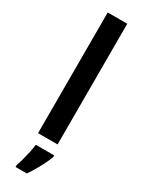

<svg xmlns="http://www.w3.org/2000/svg" viewBox="-253 -793 792 1047"><g transform="rotate(30 142.5 -269.5)"><path d="M204 0H81V-760H204ZM218 71Q211 91 198.5 116.5Q186 142 170.5 169Q155 196 138 221H67V208Q74 190 81 163.5Q88 137 94 109.5Q100 82 102 61H218Z"/></g></svg>

Font: Noto Sans New Tai Lue SemiBold
Style: Regular
Weight: 600
Version: Version 2.003